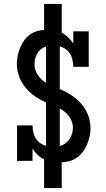

<svg xmlns="http://www.w3.org/2000/svg" viewBox="-20 -858 540 980"><path d="M281 -29Q261 -29 241 -32.5Q221 -36 203.5 -45Q186 -54 171.5 -68Q157 -82 146 -99V-37H67V-218H146Q146 -196 152 -175Q158 -154 172.5 -138.5Q187 -123 208 -116Q229 -109 250 -109Q250 -109 250 -109Q250 -109 250 -109Q270 -109 289.5 -114.5Q309 -120 323 -134Q337 -148 344.5 -167Q352 -186 352 -206Q352 -229 341 -250Q330 -271 312 -286Q294 -301 272.5 -310Q251 -319 230 -328Q209 -337 188.5 -348Q168 -359 149.5 -373Q131 -387 115.5 -404.5Q100 -422 89 -442Q78 -462 72 -485Q66 -508 66 -531Q66 -553 70.5 -574.5Q75 -596 83.5 -616Q92 -636 105 -654Q118 -672 136.5 -684Q155 -696 176.5 -701Q198 -706 220 -706Q240 -706 259.5 -702.5Q279 -699 296.5 -690Q314 -681 328.5 -667Q343 -653 354 -636V-698H433V-517H354Q354 -539 348 -560Q342 -581 327.5 -596.5Q313 -612 292.5 -619Q272 -626 251 -626Q232 -626 213.5 -620Q195 -614 182 -600Q169 -586 162.5 -567.5Q156 -549 156 -530Q156 -507 167 -485.5Q178 -464 195.5 -449.5Q213 -435 234.5 -425.5Q256 -416 277.5 -407Q299 -398 319.5 -387Q340 -376 358.5 -362Q377 -348 392.5 -331Q408 -314 419 -293.5Q430 -273 436 -250.5Q442 -228 442 -205Q442 -182 437 -160Q432 -138 423 -117.5Q414 -97 400 -79.5Q386 -62 367 -50Q348 -38 325.5 -33.5Q303 -29 281 -29ZM205 102V-77H215V-658H205V-838H295V-658H285V-77H295V102Z"/></svg>

Font: Iosevka Slab Medium
Style: Regular
Weight: 500
Monospace: yes
Designer: Belleve Invis
Foundry: Belleve Invis
Version: Version 11.1.1; ttfautohint (v1.8.3)